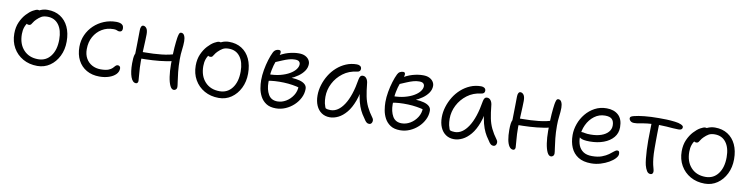

<svg xmlns="http://www.w3.org/2000/svg" viewBox="-18 -1096 6639 1703"><g transform="rotate(10 3301.5 -244.0)"><path d="M311 12Q238 12 181.5 -20Q125 -52 93 -108Q61 -164 61 -236Q61 -294 81 -339Q101 -384 130 -415.5Q159 -447 187 -463Q215 -479 231 -479Q239 -479 244.5 -477Q250 -475 253 -470.5Q256 -466 256 -458Q256 -442 250 -430Q244 -418 224 -405Q189 -382 168 -357.5Q147 -333 137.5 -305Q128 -277 128 -243Q128 -154 177 -101Q226 -48 308 -48Q379 -48 421 -103.5Q463 -159 463 -252Q463 -337 426.5 -385.5Q390 -434 325 -434Q291 -434 270.5 -422Q250 -410 230 -390Q214 -374 207 -361.5Q200 -349 193.5 -341.5Q187 -334 174 -334Q161 -334 154.5 -341Q148 -348 148 -363Q148 -383 162 -406Q176 -429 200 -449Q224 -469 254 -481.5Q284 -494 317 -494Q383 -494 431 -463.5Q479 -433 505 -377.5Q531 -322 531 -246Q531 -173 502 -114.5Q473 -56 423.5 -22Q374 12 311 12Z M870 9Q803 9 753.5 -19.5Q704 -48 677 -99.5Q650 -151 650 -220Q650 -278 672.5 -328Q695 -378 734.5 -415.5Q774 -453 825.5 -474Q877 -495 935 -495Q952 -495 967.5 -491Q983 -487 992.5 -476.5Q1002 -466 1002 -444Q1002 -432 995.5 -424Q989 -416 976 -416Q966 -416 959.5 -419Q953 -422 945 -424.5Q937 -427 920 -427Q863 -427 817.5 -399.5Q772 -372 745 -323.5Q718 -275 718 -211Q718 -163 737.5 -128.5Q757 -94 791.5 -75Q826 -56 870 -56Q915 -56 939 -65.5Q963 -75 974.5 -87Q986 -99 994 -108.5Q1002 -118 1015 -118Q1026 -118 1032.5 -111Q1039 -104 1039 -93Q1039 -63 1016.5 -40Q994 -17 955.5 -4Q917 9 870 9Z M1200 11Q1169 11 1152.5 -35Q1136 -81 1136 -157Q1136 -207 1143 -232Q1150 -257 1168 -266Q1177 -271 1193 -271.5Q1209 -272 1233 -272Q1306 -272 1378.5 -279.5Q1451 -287 1515 -309L1542 -257Q1494 -238 1434 -228.5Q1374 -219 1311 -215.5Q1248 -212 1190 -212L1148 -215Q1149 -274 1150.5 -340.5Q1152 -407 1152 -458Q1152 -479 1158.5 -491Q1165 -503 1176 -503Q1193 -503 1205.5 -486.5Q1218 -470 1218 -432Q1218 -410 1216.5 -378.5Q1215 -347 1213.5 -312Q1212 -277 1210.5 -245.5Q1209 -214 1209 -193Q1209 -128 1214 -79Q1219 -30 1219 -13Q1219 -3 1214 4Q1209 11 1200 11ZM1540 11Q1520 11 1506 -18Q1492 -47 1484.5 -97Q1477 -147 1477 -208Q1477 -304 1481.5 -359.5Q1486 -415 1491 -448Q1494 -468 1499.5 -484Q1505 -500 1518 -500Q1538 -500 1547.5 -479.5Q1557 -459 1557 -430Q1557 -394 1551.5 -353Q1546 -312 1546 -268Q1546 -205 1551.5 -153Q1557 -101 1562.5 -66.5Q1568 -32 1568 -19Q1568 -5 1559.5 3Q1551 11 1540 11Z M1945 12Q1872 12 1815.5 -20Q1759 -52 1727 -108Q1695 -164 1695 -236Q1695 -294 1715 -339Q1735 -384 1764 -415.5Q1793 -447 1821 -463Q1849 -479 1865 -479Q1873 -479 1878.5 -477Q1884 -475 1887 -470.5Q1890 -466 1890 -458Q1890 -442 1884 -430Q1878 -418 1858 -405Q1823 -382 1802 -357.5Q1781 -333 1771.5 -305Q1762 -277 1762 -243Q1762 -154 1811 -101Q1860 -48 1942 -48Q2013 -48 2055 -103.5Q2097 -159 2097 -252Q2097 -337 2060.5 -385.5Q2024 -434 1959 -434Q1925 -434 1904.5 -422Q1884 -410 1864 -390Q1848 -374 1841 -361.5Q1834 -349 1827.5 -341.5Q1821 -334 1808 -334Q1795 -334 1788.5 -341Q1782 -348 1782 -363Q1782 -383 1796 -406Q1810 -429 1834 -449Q1858 -469 1888 -481.5Q1918 -494 1951 -494Q2017 -494 2065 -463.5Q2113 -433 2139 -377.5Q2165 -322 2165 -246Q2165 -173 2136 -114.5Q2107 -56 2057.5 -22Q2008 12 1945 12Z M2460 15Q2406 15 2372.5 -7Q2339 -29 2320.5 -63.5Q2302 -98 2295.5 -136.5Q2289 -175 2289 -209Q2289 -253 2297.5 -301.5Q2306 -350 2319.5 -394Q2333 -438 2348 -468Q2354 -480 2362 -487Q2370 -494 2379.5 -497Q2389 -500 2399 -500Q2409 -500 2413 -494.5Q2417 -489 2417 -480Q2417 -466 2408 -444.5Q2399 -423 2386.5 -390.5Q2374 -358 2365 -312Q2356 -266 2356 -202Q2356 -136 2381.5 -92Q2407 -48 2463 -48Q2503 -48 2540 -70Q2577 -92 2601.5 -130Q2626 -168 2626 -215L2638 -200Q2608 -209 2570 -215Q2532 -221 2491 -222.5Q2450 -224 2411 -221.5Q2372 -219 2342 -212L2340 -272Q2402 -272 2450 -284.5Q2498 -297 2532 -317Q2566 -337 2583.5 -360.5Q2601 -384 2601 -406Q2601 -421 2590.5 -431Q2580 -441 2553 -441Q2527 -441 2500.5 -433.5Q2474 -426 2444.5 -413.5Q2415 -401 2377 -385Q2365 -380 2354.5 -385.5Q2344 -391 2345 -400Q2346 -411 2358 -421Q2370 -431 2379 -437Q2432 -472 2482 -486.5Q2532 -501 2578 -501Q2612 -501 2634.5 -490Q2657 -479 2669 -461Q2681 -443 2681 -423Q2681 -390 2661.5 -361Q2642 -332 2609 -308.5Q2576 -285 2537 -269Q2498 -253 2459 -247L2460 -275Q2510 -278 2552 -276Q2594 -274 2625 -265.5Q2656 -257 2673.5 -241Q2691 -225 2691 -200Q2691 -159 2672 -120.5Q2653 -82 2620.5 -51.5Q2588 -21 2546.5 -3Q2505 15 2460 15Z M2945 10Q2902 10 2870.5 -11.5Q2839 -33 2822 -72Q2805 -111 2805 -163Q2805 -210 2819.5 -257.5Q2834 -305 2860 -347.5Q2886 -390 2923 -423Q2960 -456 3005 -475Q3050 -494 3102 -494Q3120 -494 3132 -485.5Q3144 -477 3144 -460Q3144 -449 3137 -441Q3130 -433 3114 -431Q3042 -423 2988.5 -382.5Q2935 -342 2905.5 -284Q2876 -226 2876 -163Q2876 -131 2881.5 -104.5Q2887 -78 2907 -36L2861 -93Q2883 -69 2898 -61.5Q2913 -54 2941 -54Q3009 -54 3061.5 -134Q3114 -214 3139 -367Q3142 -384 3149.5 -394Q3157 -404 3172 -404Q3192 -404 3205 -386Q3218 -368 3220 -338Q3226 -277 3235.5 -229Q3245 -181 3265 -139Q3285 -97 3319 -51Q3326 -42 3327 -32Q3328 -22 3325 -13Q3322 -4 3315.5 1.5Q3309 7 3300 7Q3287 7 3279 1.5Q3271 -4 3263 -14Q3244 -40 3227 -67.5Q3210 -95 3196.5 -131.5Q3183 -168 3174 -219Q3165 -270 3163 -342L3189 -341Q3178 -245 3153 -177.5Q3128 -110 3093.5 -69Q3059 -28 3020.5 -9Q2982 10 2945 10Z M3579 15Q3525 15 3491.5 -7Q3458 -29 3439.5 -63.5Q3421 -98 3414.5 -136.5Q3408 -175 3408 -209Q3408 -253 3416.5 -301.5Q3425 -350 3438.5 -394Q3452 -438 3467 -468Q3475 -485 3489 -492.5Q3503 -500 3518 -500Q3528 -500 3532 -494.5Q3536 -489 3536 -480Q3536 -466 3527 -444.5Q3518 -423 3505.5 -390.5Q3493 -358 3484 -312Q3475 -266 3475 -202Q3475 -136 3500.5 -92Q3526 -48 3582 -48Q3622 -48 3659 -70Q3696 -92 3720.5 -130Q3745 -168 3745 -215L3757 -200Q3727 -209 3689 -215Q3651 -221 3610 -222.5Q3569 -224 3530 -221.5Q3491 -219 3461 -212L3459 -272Q3521 -272 3569 -284.5Q3617 -297 3651 -317Q3685 -337 3702.5 -360.5Q3720 -384 3720 -406Q3720 -421 3709.5 -431Q3699 -441 3672 -441Q3646 -441 3619.5 -433.5Q3593 -426 3563.5 -413.5Q3534 -401 3496 -385Q3484 -380 3473.5 -385.5Q3463 -391 3464 -400Q3465 -411 3477 -421Q3489 -431 3498 -437Q3551 -472 3601 -486.5Q3651 -501 3697 -501Q3731 -501 3753.5 -490Q3776 -479 3788 -461Q3800 -443 3800 -423Q3800 -390 3780.5 -361Q3761 -332 3728 -308.5Q3695 -285 3656 -269Q3617 -253 3578 -247L3579 -275Q3629 -278 3671 -276Q3713 -274 3744 -265.5Q3775 -257 3792.5 -241Q3810 -225 3810 -200Q3810 -159 3791 -120.5Q3772 -82 3739.5 -51.5Q3707 -21 3665.5 -3Q3624 15 3579 15Z M4064 10Q4021 10 3989.5 -11.5Q3958 -33 3941 -72Q3924 -111 3924 -163Q3924 -210 3938.5 -257.5Q3953 -305 3979 -347.5Q4005 -390 4042 -423Q4079 -456 4124 -475Q4169 -494 4221 -494Q4239 -494 4251 -485.5Q4263 -477 4263 -460Q4263 -449 4256 -441Q4249 -433 4233 -431Q4161 -423 4107.5 -382.5Q4054 -342 4024.5 -284Q3995 -226 3995 -163Q3995 -131 4000.5 -104.5Q4006 -78 4026 -36L3980 -93Q4002 -69 4017 -61.5Q4032 -54 4060 -54Q4128 -54 4180.5 -134Q4233 -214 4258 -367Q4261 -384 4268.5 -394Q4276 -404 4291 -404Q4311 -404 4324 -386Q4337 -368 4339 -338Q4345 -277 4354.5 -229Q4364 -181 4384 -139Q4404 -97 4438 -51Q4445 -42 4446 -32Q4447 -22 4444 -13Q4441 -4 4434.5 1.5Q4428 7 4419 7Q4406 7 4398 1.5Q4390 -4 4382 -14Q4363 -40 4346 -67.5Q4329 -95 4315.5 -131.5Q4302 -168 4293 -219Q4284 -270 4282 -342L4308 -341Q4297 -245 4272 -177.5Q4247 -110 4212.5 -69Q4178 -28 4139.5 -9Q4101 10 4064 10Z M4597 11Q4576 11 4561.5 -10Q4547 -31 4540 -68.5Q4533 -106 4533 -157Q4533 -190 4536 -212Q4539 -234 4546 -247Q4553 -260 4565 -266Q4574 -271 4590 -271.5Q4606 -272 4630 -272Q4703 -272 4775.5 -279.5Q4848 -287 4912 -309L4939 -257Q4891 -238 4831 -228.5Q4771 -219 4708 -215.5Q4645 -212 4587 -212L4545 -215Q4546 -254 4546.5 -297.5Q4547 -341 4548 -382.5Q4549 -424 4549 -458Q4549 -479 4555.5 -491Q4562 -503 4573 -503Q4590 -503 4602.5 -486.5Q4615 -470 4615 -432Q4615 -410 4613.5 -378.5Q4612 -347 4610.5 -312Q4609 -277 4607.5 -245.5Q4606 -214 4606 -193Q4606 -128 4611 -79Q4616 -30 4616 -13Q4616 -3 4611 4Q4606 11 4597 11ZM4937 11Q4917 11 4903 -18Q4889 -47 4881.5 -97Q4874 -147 4874 -208Q4874 -304 4878.5 -359.5Q4883 -415 4888 -448Q4891 -468 4896.5 -484Q4902 -500 4915 -500Q4935 -500 4944.5 -479.5Q4954 -459 4954 -430Q4954 -394 4948.5 -353Q4943 -312 4943 -268Q4943 -205 4948.5 -153Q4954 -101 4959.5 -66.5Q4965 -32 4965 -19Q4965 -5 4956.5 3Q4948 11 4937 11Z M5298 10Q5227 10 5182 -18.5Q5137 -47 5115.5 -96.5Q5094 -146 5094 -210Q5094 -260 5112 -310.5Q5130 -361 5164 -402.5Q5198 -444 5245.5 -469.5Q5293 -495 5352 -495Q5418 -495 5457.5 -459Q5497 -423 5497 -349Q5497 -296 5465 -258Q5433 -220 5378 -199.5Q5323 -179 5253 -179Q5191 -179 5168.5 -194Q5146 -209 5146 -227Q5146 -238 5151.5 -243.5Q5157 -249 5171 -249Q5182 -249 5199 -245Q5216 -241 5249 -241Q5304 -241 5344.5 -255Q5385 -269 5407.5 -294.5Q5430 -320 5430 -353Q5430 -391 5411.5 -410Q5393 -429 5349 -429Q5295 -429 5252.5 -397Q5210 -365 5185.5 -313Q5161 -261 5161 -201Q5161 -161 5174 -128Q5187 -95 5216.5 -75Q5246 -55 5295 -55Q5348 -55 5383.5 -68.5Q5419 -82 5442.5 -99Q5466 -116 5481.5 -129.5Q5497 -143 5510 -143Q5521 -143 5525 -136Q5529 -129 5529 -114Q5529 -96 5509.5 -74.5Q5490 -53 5457 -34Q5424 -15 5383 -2.5Q5342 10 5298 10Z M5612 -409Q5591 -409 5579 -420Q5567 -431 5567 -445Q5567 -453 5574 -458.5Q5581 -464 5601 -469Q5635 -478 5692 -484Q5749 -490 5824 -490Q5861 -490 5893.5 -489Q5926 -488 5968 -483Q6003 -479 6024 -469Q6045 -459 6045 -448Q6045 -440 6042 -434Q6039 -428 6031 -424.5Q6023 -421 6009 -421Q5987 -421 5959.5 -423Q5932 -425 5901.5 -427.5Q5871 -430 5839 -430Q5771 -430 5730 -425Q5689 -420 5663 -414.5Q5637 -409 5612 -409ZM5834 12Q5813 12 5800.5 -8Q5788 -28 5780 -58Q5775 -78 5771 -114Q5767 -150 5765 -193.5Q5763 -237 5763 -278Q5763 -331 5764.5 -372.5Q5766 -414 5766 -442L5834 -447Q5833 -427 5832.5 -401Q5832 -375 5831.5 -345Q5831 -315 5831 -283.5Q5831 -252 5831 -222Q5831 -167 5835 -131Q5839 -95 5844 -73Q5849 -51 5853 -38Q5857 -25 5857 -15Q5857 -6 5854 0Q5851 6 5846 9Q5841 12 5834 12Z M6322 12Q6249 12 6192.5 -20Q6136 -52 6104 -108Q6072 -164 6072 -236Q6072 -294 6092 -339Q6112 -384 6141 -415.5Q6170 -447 6198 -463Q6226 -479 6242 -479Q6250 -479 6255.5 -477Q6261 -475 6264 -470.5Q6267 -466 6267 -458Q6267 -442 6261 -430Q6255 -418 6235 -405Q6200 -382 6179 -357.5Q6158 -333 6148.5 -305Q6139 -277 6139 -243Q6139 -154 6188 -101Q6237 -48 6319 -48Q6390 -48 6432 -103.5Q6474 -159 6474 -252Q6474 -337 6437.5 -385.5Q6401 -434 6336 -434Q6302 -434 6281.5 -422Q6261 -410 6241 -390Q6225 -374 6218 -361.5Q6211 -349 6204.5 -341.5Q6198 -334 6185 -334Q6172 -334 6165.5 -341Q6159 -348 6159 -363Q6159 -383 6173 -406Q6187 -429 6211 -449Q6235 -469 6265 -481.5Q6295 -494 6328 -494Q6394 -494 6442 -463.5Q6490 -433 6516 -377.5Q6542 -322 6542 -246Q6542 -173 6513 -114.5Q6484 -56 6434.5 -22Q6385 12 6322 12Z"/></g></svg>

Font: Shantell Sans Light
Style: Regular
Weight: 300
Designer: Stephen Nixon, Anya Danilova, Shantell Martin
Foundry: Arrow Type
Version: Version 1.011;[c5ecc13dd]